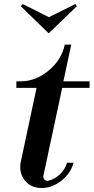

<svg xmlns="http://www.w3.org/2000/svg" viewBox="-20 -919 464 951"><path d="M186 12.2Q133.8 12.2 103.8 -24.4Q73.7 -61 82 -112.8L161.1 -483.9H61V-516.1H82Q156.7 -516.1 221.2 -569.8Q285.6 -623.5 300.8 -698.2H333L293.9 -516.1H423.8V-483.9H288.1L194.8 -47.9Q192.4 -37.6 200.7 -29.3Q209 -21 220.2 -23.9Q252.4 -32.2 277.6 -56.6Q302.7 -81.1 312 -112.8H344.2Q330.6 -61 284.7 -24.4Q238.8 12.2 186 12.2ZM83 -888.2 92.8 -898.9 222.2 -834 353 -898.9 360.8 -888.2 221.2 -753.9Z"/></svg>

Font: Fin Serif Display
Style: Italic
Weight: 400
Italic angle: -12°
Designer: J. Blake Harris
Version: Version 1.006;FEAKit 1.0